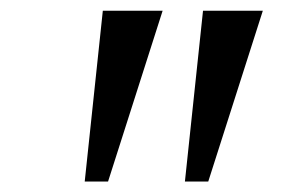

<svg xmlns="http://www.w3.org/2000/svg" viewBox="-20 -846 548 366"><path d="M290 -825.5 186 -500H141.5L176 -825.5ZM481 -825.5 377 -500H332.5L367 -825.5Z"/></svg>

Font: Merriweather 24pt
Style: Italic
Weight: 400
Italic angle: -7.8°
Designer: Eben Sorkin
Foundry: Eben Sorkin
Version: Version 2.101